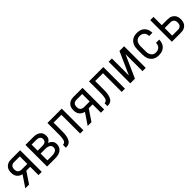

<svg xmlns="http://www.w3.org/2000/svg" viewBox="368 -1892 3264 3264"><g transform="rotate(-45 2000.0 -260.0)"><path d="M40 0 177 -203Q150 -208 126 -222Q102 -236 85.5 -257.5Q69 -279 62.5 -306Q56 -333 56 -360Q56 -382 60 -403.5Q64 -425 74 -444Q84 -463 100 -478.5Q116 -494 135.5 -503.5Q155 -513 176.5 -516.5Q198 -520 219 -520H436V0H358V-200H265L131 0ZM358 -270V-450H219Q202 -450 184.5 -444.5Q167 -439 155 -425.5Q143 -412 138.5 -395Q134 -378 134 -360Q134 -342 138.5 -325Q143 -308 155 -295Q167 -282 184.5 -276Q202 -270 219 -270Z M564 0V-520H757Q778 -520 798.5 -517.5Q819 -515 838.5 -507.5Q858 -500 875 -487.5Q892 -475 904 -458Q916 -441 921 -420.5Q926 -400 926 -379Q926 -362 922.5 -345.5Q919 -329 910 -315Q901 -301 888 -290Q875 -279 860 -271Q880 -265 897.5 -253.5Q915 -242 928 -226.5Q941 -211 946.5 -191Q952 -171 952 -150Q952 -127 945.5 -104.5Q939 -82 924.5 -63.5Q910 -45 890.5 -32.5Q871 -20 849 -12.5Q827 -5 803.5 -2.5Q780 0 757 0ZM642 -304H757Q774 -304 790.5 -307.5Q807 -311 820.5 -320.5Q834 -330 841 -345.5Q848 -361 848 -377Q848 -394 841 -409.5Q834 -425 820.5 -434Q807 -443 790.5 -446.5Q774 -450 757 -450H642ZM642 -70H757Q771 -70 784 -71.5Q797 -73 810 -76.5Q823 -80 835 -86.5Q847 -93 856 -102.5Q865 -112 869.5 -125Q874 -138 874 -152Q874 -165 870 -178Q866 -191 856.5 -201Q847 -211 835 -217.5Q823 -224 810.5 -227.5Q798 -231 784.5 -232.5Q771 -234 757 -234H642Z M1016 0V-70Q1030 -70 1043.5 -76Q1057 -82 1065.5 -93Q1074 -104 1078 -118Q1082 -132 1084.5 -145.5Q1087 -159 1088.5 -173Q1090 -187 1091 -201.5Q1092 -216 1092 -230Q1092 -244 1092 -258V-520H1436V0H1358V-450H1170V-260Q1170 -238 1169.5 -216.5Q1169 -195 1167 -173Q1165 -151 1161 -129.5Q1157 -108 1149.5 -88Q1142 -68 1130 -49.5Q1118 -31 1099.5 -19.5Q1081 -8 1059.5 -4Q1038 0 1016 0Z M1540 0 1677 -203Q1650 -208 1626 -222Q1602 -236 1585.5 -257.5Q1569 -279 1562.5 -306Q1556 -333 1556 -360Q1556 -382 1560 -403.5Q1564 -425 1574 -444Q1584 -463 1600 -478.5Q1616 -494 1635.5 -503.5Q1655 -513 1676.5 -516.5Q1698 -520 1719 -520H1936V0H1858V-200H1765L1631 0ZM1858 -270V-450H1719Q1702 -450 1684.5 -444.5Q1667 -439 1655 -425.5Q1643 -412 1638.5 -395Q1634 -378 1634 -360Q1634 -342 1638.5 -325Q1643 -308 1655 -295Q1667 -282 1684.5 -276Q1702 -270 1719 -270Z M2016 0V-70Q2030 -70 2043.5 -76Q2057 -82 2065.5 -93Q2074 -104 2078 -118Q2082 -132 2084.5 -145.5Q2087 -159 2088.5 -173Q2090 -187 2091 -201.5Q2092 -216 2092 -230Q2092 -244 2092 -258V-520H2436V0H2358V-450H2170V-260Q2170 -238 2169.5 -216.5Q2169 -195 2167 -173Q2165 -151 2161 -129.5Q2157 -108 2149.5 -88Q2142 -68 2130 -49.5Q2118 -31 2099.5 -19.5Q2081 -8 2059.5 -4Q2038 0 2016 0Z M2564 0V-520H2642V-111L2824 -520H2936V0H2858V-409L2676 0Z M3247 8Q3221 8 3194 2.5Q3167 -3 3144 -16.5Q3121 -30 3103.5 -50.5Q3086 -71 3075 -95.5Q3064 -120 3060 -146.5Q3056 -173 3056 -200V-320Q3056 -347 3060 -373.5Q3064 -400 3075 -424.5Q3086 -449 3103.5 -469.5Q3121 -490 3144 -503.5Q3167 -517 3194 -522.5Q3221 -528 3247 -528Q3272 -528 3297 -523.5Q3322 -519 3344.5 -508Q3367 -497 3385 -479.5Q3403 -462 3415 -440Q3427 -418 3432.5 -393.5Q3438 -369 3438 -344V-342H3360V-343Q3360 -366 3353 -388Q3346 -410 3330 -426.5Q3314 -443 3292 -450.5Q3270 -458 3247 -458Q3230 -458 3213.5 -454Q3197 -450 3183 -440Q3169 -430 3159.5 -416Q3150 -402 3144 -386.5Q3138 -371 3136 -354Q3134 -337 3134 -320V-200Q3134 -183 3136 -166Q3138 -149 3144 -133.5Q3150 -118 3159.5 -104Q3169 -90 3183 -80Q3197 -70 3213.5 -66Q3230 -62 3247 -62Q3270 -62 3292 -69.5Q3314 -77 3330 -93.5Q3346 -110 3353 -132Q3360 -154 3360 -177V-178H3438V-176Q3438 -151 3432.5 -126.5Q3427 -102 3415 -80Q3403 -58 3385 -40.5Q3367 -23 3344.5 -12Q3322 -1 3297 3.5Q3272 8 3247 8Z M3564 0V-520H3642V-321H3780Q3802 -321 3823.5 -317.5Q3845 -314 3864.5 -304.5Q3884 -295 3900 -279.5Q3916 -264 3926 -244.5Q3936 -225 3940 -203.5Q3944 -182 3944 -161Q3944 -139 3940 -117.5Q3936 -96 3926 -76.5Q3916 -57 3900 -41.5Q3884 -26 3864.5 -16.5Q3845 -7 3823.5 -3.5Q3802 0 3780 0ZM3642 -70H3780Q3798 -70 3815.5 -76Q3833 -82 3845 -95Q3857 -108 3861.5 -125.5Q3866 -143 3866 -161Q3866 -178 3861.5 -195.5Q3857 -213 3845 -226Q3833 -239 3815.5 -245Q3798 -251 3780 -251H3642Z"/></g></svg>

Font: Iosevka NFM
Style: Regular
Weight: 400
Monospace: yes
Designer: Belleve Invis
Foundry: Belleve Invis
Version: Version 29.0.4; ttfautohint (v1.8.4);Nerd Fonts 3.3.0